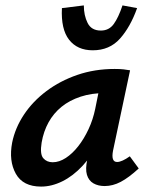

<svg xmlns="http://www.w3.org/2000/svg" viewBox="-20 -681 554 710"><path d="M132 9Q65 9 38.5 -38.5Q12 -86 25 -154Q36 -208 68.5 -257Q101 -306 151.5 -344Q202 -382 266 -404Q330 -426 404 -426Q424 -426 437 -424.5Q450 -423 461 -421L398 -124Q390 -82 413 -82Q422 -82 434 -87.5Q446 -93 460 -103L493 -58Q456 -24 426.5 -8.5Q397 7 367 7Q343 7 325.5 -3Q308 -13 301.5 -34.5Q295 -56 303 -92L336 -243L390 -277Q375 -211 347.5 -158Q320 -105 285 -67.5Q250 -30 210.5 -10.5Q171 9 132 9ZM175 -81Q199 -81 223.5 -97Q248 -113 269.5 -140.5Q291 -168 307.5 -203.5Q324 -239 332 -278L352 -377L407 -334Q398 -336 389 -336.5Q380 -337 371 -337Q319 -337 278 -323.5Q237 -310 207.5 -286Q178 -262 159.5 -228.5Q141 -195 134 -154Q127 -111 140 -96Q153 -81 175 -81ZM323 -495Q266 -495 235.5 -534Q205 -573 209 -651L290 -661Q290 -624 304 -596Q318 -568 353 -568Q383 -568 400.5 -592Q418 -616 433 -661L487 -651Q462 -581 423.5 -538Q385 -495 323 -495Z"/></svg>

Font: Ysabeau Office
Style: Bold Italic
Weight: 700
Italic angle: -12°
Designer: Christian Thalmann (Catharsis Fonts)
Version: Version 2.001;gftools[0.9.30]; featfreeze: tnum,lnum,ss02